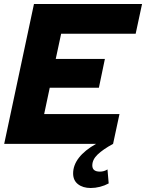

<svg xmlns="http://www.w3.org/2000/svg" viewBox="-20 -720 731 961"><path d="M1 0Q39 -176 75.5 -350Q112 -524 150 -700H691Q683 -662 675 -625.5Q667 -589 659 -551H286L259 -425H505L475 -281H229Q222 -248 215 -215Q208 -182 201 -149H578Q570 -111 562 -74.5Q554 -38 546 0Q495 28 468.5 53.5Q442 79 442 108Q442 139 480 139Q501 139 518 128Q520 145 521 163Q522 181 524 198Q504 209 480.5 215Q457 221 434 221Q395 221 370.5 202Q346 183 346 148Q346 107 375 69.5Q404 32 461 0Z"/></svg>

Font: Rosa Sans Black
Style: Italic
Weight: 900
Italic angle: -12°
Designer: Pentagram / MCKL
Foundry: Pentagram / MCKL
Version: Version 1.005;September 16, 2019;FontCreator 11.5.0.2425 64-